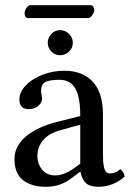

<svg xmlns="http://www.w3.org/2000/svg" viewBox="-20 -714 505 744"><path d="M291 -80.1V-231L215.8 -210Q167.5 -196.8 146.2 -169.9Q125 -143.1 125 -109.9Q125 -79.1 143.3 -56.6Q161.6 -34.2 194.8 -34.2Q235.4 -34.2 291 -80.1ZM292 -47.9H289.1L267.1 -30.8Q237.8 -7.8 212.6 1Q187.5 9.8 158.2 9.8Q102.1 9.8 69.1 -15.9Q36.1 -41.5 36.1 -98.1Q36.1 -147.5 80.3 -185.1Q124.5 -222.7 203.1 -242.2L291 -264.2Q291 -338.9 271.5 -371.8Q252 -404.8 210.9 -404.8Q170.4 -404.8 154.8 -395.5Q139.2 -386.2 139.2 -362.8Q139.2 -355.5 141.1 -345.7Q143.1 -335.9 143.1 -332Q143.1 -316.4 128.2 -303.7Q113.3 -291 91.8 -291Q55.2 -291 55.2 -328.1Q55.2 -357.4 80.3 -383.5Q105.5 -409.7 145.8 -424.8Q186 -439.9 229 -439.9Q299.3 -439.9 339.1 -397.7Q378.9 -355.5 378.9 -270V-124Q378.9 -103 379.6 -90.8Q380.4 -78.6 383.1 -65.9Q385.7 -53.2 391.6 -47.6Q397.5 -42 407.2 -42Q427.2 -42 445.8 -58.1Q460 -49.3 462.9 -29.8Q444.8 -12.2 418 -1.2Q391.1 9.8 361.8 9.8Q327.6 9.8 312.3 -5.1Q296.9 -20 292 -47.9ZM320.8 -644H87.9Q82 -644 78.6 -649.7Q75.2 -655.3 75.2 -662.1Q75.2 -671.9 82.3 -682.9Q89.4 -693.8 97.2 -693.8H331.1Q337.4 -693.8 341.3 -688Q345.2 -682.1 345.2 -676.8Q345.2 -666.5 337.6 -655.3Q330.1 -644 320.8 -644ZM165 -547.9Q165 -567.9 179.2 -582.5Q193.4 -597.2 212.9 -597.2Q232.9 -597.2 247.6 -582.5Q262.2 -567.9 262.2 -547.9Q262.2 -528.3 247.6 -514.2Q232.9 -500 212.9 -500Q193.4 -500 179.2 -514.2Q165 -528.3 165 -547.9Z"/></svg>

Font: Common Serif News
Style: Regular
Weight: 450
Designer: Philipp H. Poll, Khaled Hosny
Foundry: Stefan Peev, Context Ltd.
Version: Version 1.026